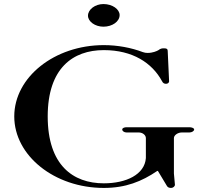

<svg xmlns="http://www.w3.org/2000/svg" viewBox="-20 -920 1025 949"><path d="M493.1 8.9C601 8.9 680.2 -22.8 757.4 -75.2H760.4L805 -1C808.9 5.9 815.8 8.9 825.7 8.9C835.6 8.9 844.6 1 844.6 -6.9L839.6 -62.4V-237.6C839.6 -251.5 858.4 -265.3 879.2 -265.3H916.8C926.7 -265.3 939.6 -271.3 939.6 -280.2C939.6 -287.1 926.7 -291.1 916.8 -291.1H605C595 -291.1 584.2 -287.1 584.2 -280.2C584.2 -271.3 595 -265.3 605 -265.3H665.3C686.1 -265.3 701 -251.5 701 -237.6V-138.6C695 -57.4 604 -13.9 493.1 -13.9C340.6 -13.9 215.8 -104 215.8 -344.6C215.8 -583.2 340.6 -672.3 493.1 -672.3C635.6 -672.3 731.7 -608.9 780.2 -519.8C786.1 -506.9 794.1 -505.9 801 -505.9C807.9 -505.9 815.8 -509.9 815.8 -518.8L808.9 -668.3C808.9 -677.2 805 -681.2 791.1 -681.2C780.2 -681.2 773.3 -680.2 763.4 -672.3C755.4 -667.3 734.7 -658.4 709.9 -658.4C700 -658.4 696 -659.4 686.1 -662.4C628.7 -684.2 561.4 -697 493.1 -697C249.5 -697 50.5 -538.6 50.5 -344.6C50.5 -150.5 249.5 8.9 493.1 8.9ZM491.1 -788.1C535.6 -788.1 571.3 -813.9 571.3 -845.5C571.3 -874.3 535.6 -900 491.1 -900C450.5 -900 414.9 -873.3 414.9 -842.6C414.9 -812.9 450.5 -788.1 491.1 -788.1Z"/></svg>

Font: Biblismive
Style: Regular
Weight: 400
Designer: Susan Drake
Foundry: Susan Drake
Version: Version 1.0; ttfautohint (v1.8.4.7-5d5b)